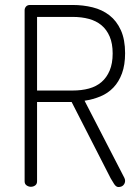

<svg xmlns="http://www.w3.org/2000/svg" viewBox="-20 -751 556 772"><path d="M79 -710Q79 -718 84.5 -724.5Q90 -731 101 -731H272Q314 -731 352.5 -721.5Q391 -712 420 -689.5Q449 -667 466 -629.5Q483 -592 483 -537Q483 -490 470.5 -456Q458 -422 436 -399Q414 -376 384 -363.5Q354 -351 320 -346L480 -36Q483 -30 483 -24Q483 -14 476 -6.5Q469 1 456 1Q447 1 439 -11Q431 -23 425 -34L268 -341H129V-22Q129 -11 121.5 -5.5Q114 0 104 0Q95 0 87 -5.5Q79 -11 79 -22ZM129 -683V-387H272Q308 -387 337.5 -395Q367 -403 388 -421Q409 -439 421 -467.5Q433 -496 433 -536Q433 -576 421 -604Q409 -632 388 -649.5Q367 -667 337.5 -675Q308 -683 272 -683Z"/></svg>

Font: AkaAcidDosis
Style: Light
Weight: 300
Designer: Edgar Tolentino, Pablo Impallari, Igino Marini, Aka-Acid
Foundry: Edgar Tolentino, Pablo Impallari, Igino Marini, Aka-Acid
Version: Version 1.007